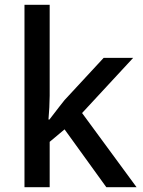

<svg xmlns="http://www.w3.org/2000/svg" viewBox="-20 -780 596 800"><path d="M82 0V-760H187V-381Q187 -361 185.5 -332.5Q184 -304 182 -282H186Q193 -291 204.5 -306Q216 -321 228 -336.5Q240 -352 249 -363L412 -539H535L322 -309L549 0H423L249 -241L187 -189V0Z"/></svg>

Font: Noto Sans Symbols Medium
Style: Regular
Weight: 500
Version: Version 2.002